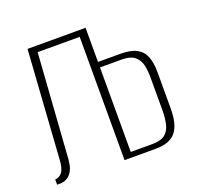

<svg xmlns="http://www.w3.org/2000/svg" viewBox="-107 -708 852 824"><g transform="rotate(-20 318.5 -295.5)"><path d="M19 0V-24Q38 -24 51 -41Q64 -58 66 -98L99 -591H364V0H327V-563H135L102 -86Q101 -75 98.5 -61Q96 -47 89 -34Q82 -21 69.5 -11.5Q57 -2 37 0ZM363 -24H462Q502 -24 521 -39.5Q540 -55 546.5 -82.5Q553 -110 553 -145V-296Q553 -326 547.5 -351.5Q542 -377 522.5 -393.5Q503 -410 460 -410H363ZM327 0V-589H363V-435H467Q514 -435 540.5 -420.5Q567 -406 578 -377.5Q589 -349 589 -306V-143Q589 -106 582.5 -79Q576 -52 562 -34.5Q548 -17 524.5 -8.5Q501 0 467 0Z"/></g></svg>

Font: Alumni Sans ExtraLight
Style: Regular
Weight: 250
Version: Version 1.018